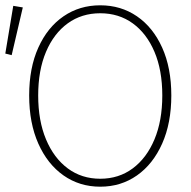

<svg xmlns="http://www.w3.org/2000/svg" viewBox="-44 -692 722 724"><path d="M334 12Q256 12 195.5 -30.5Q135 -73 100.5 -150.5Q66 -228 66 -332Q66 -436 100.5 -512.5Q135 -589 195.5 -630.5Q256 -672 334 -672Q412 -672 472.5 -630.5Q533 -589 567.5 -512.5Q602 -436 602 -332Q602 -228 567.5 -150.5Q533 -73 472.5 -30.5Q412 12 334 12ZM334 -18Q404 -18 456.5 -57Q509 -96 538.5 -166.5Q568 -237 568 -332Q568 -427 538.5 -496.5Q509 -566 456.5 -604Q404 -642 334 -642Q264 -642 211.5 -604Q159 -566 129.5 -496.5Q100 -427 100 -332Q100 -237 129.5 -166.5Q159 -96 211.5 -57Q264 -18 334 -18ZM0 -484 -24 -490 6 -670 42 -664Z"/></svg>

Font: Source Sans 3 Variable
Style: Regular
Weight: 200
Designer: Paul D. Hunt
Foundry: Adobe Systems Incorporated
Version: Version 3.026